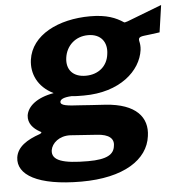

<svg xmlns="http://www.w3.org/2000/svg" viewBox="-82 -610 787 835"><g transform="rotate(-5 311.0 -192.5)"><path d="M240 175C425 175 532 105 545 3C557 -78 506 -140 373 -149C328 -152 288 -154 266 -156C207 -159 177 -162 179 -179C181 -189 193 -197 229 -199C243 -197 270 -197 283 -197C441 -197 534 -283 546 -373C548 -388 546 -402 544 -410C541 -424 544 -430 565 -433C587 -436 610 -438 635 -442L652 -560C615 -546 564 -526 522 -510C512 -506 488 -496 485 -499C452 -521 412 -538 340 -538C201 -538 82 -479 67 -372C59 -313 84 -253 153 -219C78 -206 38 -171 32 -132C28 -98 50 -74 79 -58C87 -55 87 -51 78 -47C20 -27 -22 0 -29 46C-39 121 49 175 240 175ZM299 -282C243 -282 214 -316 221 -367C228 -419 268 -457 324 -457C380 -457 408 -419 400 -367C394 -316 355 -282 299 -282ZM277 89C168 89 117 73 123 28C128 -3 161 -32 209 -30L325 -22C377 -19 400 1 394 33C390 69 360 89 277 89Z"/></g></svg>

Font: Cheyenne Sans
Style: Bold Italic
Weight: 700
Italic angle: -8.13011°
Designer: The Public Sans project authors (U.S. Web Design System), Libre Franklin designed by Pablo Impallari and Rodrigo Fuenzal
Foundry: The Cheyenne Sans Project Authors
Version: Version 2.007